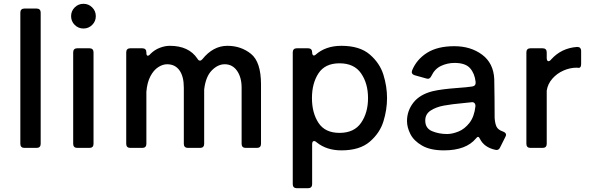

<svg xmlns="http://www.w3.org/2000/svg" viewBox="-20 -778 3107 1010"><path d="M173 0H108Q98 0 92.5 -5.5Q87 -11 87 -21V-712Q87 -722 92.5 -727.5Q98 -733 108 -733H173Q183 -733 188.5 -727.5Q194 -722 194 -712V-21Q194 -11 188.5 -5.5Q183 0 173 0Z M354 -693Q354 -720 373 -739Q392 -758 419 -758Q446 -758 465 -739Q484 -720 484 -693Q484 -666 465 -647Q446 -628 419 -628Q392 -628 373 -647Q354 -666 354 -693ZM451 0H386Q376 0 370.5 -5.5Q365 -11 365 -21V-503Q365 -513 370.5 -518.5Q376 -524 386 -524H451Q461 -524 466.5 -518.5Q472 -513 472 -503V-21Q472 -11 466.5 -5.5Q461 0 451 0Z M1353 -334V-21Q1353 -11 1347.5 -5.5Q1342 0 1332 0H1272Q1262 0 1256.5 -5.5Q1251 -11 1251 -21V-317Q1251 -371 1227 -405.5Q1203 -440 1162 -440Q1126 -440 1094 -407.5Q1062 -375 1054 -307V-21Q1054 -11 1048.5 -5.5Q1043 0 1033 0H968Q958 0 952.5 -5.5Q947 -11 947 -21V-317Q947 -376 924 -408Q901 -440 859 -440Q836 -440 812 -424.5Q788 -409 771 -376.5Q754 -344 750 -295V-21Q750 -11 744.5 -5.5Q739 0 729 0H665Q655 0 649.5 -5.5Q644 -11 644 -21V-503Q644 -513 649.5 -518.5Q655 -524 665 -524H729Q739 -524 744.5 -518.5Q750 -513 750 -503V-501Q750 -485 757 -485Q764 -485 771 -494Q793 -516 820.5 -526.5Q848 -537 873 -537Q973 -537 1018 -470Q1024 -459 1032 -459Q1038 -459 1044 -466Q1101 -537 1176 -537Q1248 -537 1300.5 -494.5Q1353 -452 1353 -334Z M2016 -262Q2016 -201 1997 -139.5Q1978 -78 1925 -32.5Q1872 13 1776 13Q1698 13 1646 -29Q1639 -36 1632 -36Q1622 -36 1622 -19V191Q1622 201 1616.5 206.5Q1611 212 1601 212H1541Q1531 212 1525.5 206.5Q1520 201 1520 191V-503Q1520 -513 1525.5 -518.5Q1531 -524 1541 -524H1601Q1611 -524 1616.5 -518.5Q1622 -513 1622 -503Q1622 -495 1624.5 -490.5Q1627 -486 1631 -486Q1636 -486 1640 -490Q1693 -537 1776 -537Q1872 -537 1925 -491.5Q1978 -446 1997 -384.5Q2016 -323 2016 -262ZM1916 -262Q1916 -339 1879.5 -392Q1843 -445 1766 -445Q1690 -445 1655.5 -392.5Q1621 -340 1621 -262Q1621 -184 1655.5 -131.5Q1690 -79 1766 -79Q1843 -79 1879.5 -132Q1916 -185 1916 -262Z M2626 -86Q2642 -80 2642 -69Q2642 -65 2639 -59L2611 -3Q2603 15 2585 10Q2527 -3 2505 -47Q2500 -58 2495 -58Q2490 -58 2484 -50Q2432 13 2315 13Q2244 13 2200.5 -12Q2157 -37 2139 -72.5Q2121 -108 2121 -141Q2121 -195 2154.5 -238Q2188 -281 2255 -298Q2301 -309 2383 -315Q2439 -319 2464 -323Q2484 -326 2482 -347Q2477 -392 2452.5 -419.5Q2428 -447 2371 -447Q2334 -447 2300.5 -431.5Q2267 -416 2249 -378Q2240 -359 2223 -365L2162 -382Q2146 -387 2146 -399Q2146 -402 2148 -408Q2172 -466 2227 -500.5Q2282 -535 2370 -535Q2456 -535 2516 -490.5Q2576 -446 2580 -362Q2581 -322 2581.5 -255Q2582 -188 2582 -158Q2584 -128 2592 -111.5Q2600 -95 2626 -86ZM2481 -219V-221Q2481 -231 2475 -236.5Q2469 -242 2459 -240L2420 -236Q2355 -230 2314.5 -222.5Q2274 -215 2245.5 -196.5Q2217 -178 2217 -144Q2217 -103 2253 -88Q2289 -73 2332 -73Q2359 -73 2391.5 -86Q2424 -99 2449.5 -131.5Q2475 -164 2481 -219Z M2856 -503V-473Q2856 -465 2858.5 -460.5Q2861 -456 2865 -456Q2872 -456 2879 -465Q2933 -525 3015 -531H3017Q3027 -531 3032 -525.5Q3037 -520 3037 -511V-442Q3037 -421 3025 -421Q3021 -422 3013 -422Q2979 -422 2944.5 -407Q2910 -392 2885.5 -364Q2861 -336 2856 -301V-21Q2856 -11 2850.5 -5.5Q2845 0 2835 0H2770Q2760 0 2754.5 -5.5Q2749 -11 2749 -21V-503Q2749 -513 2754.5 -518.5Q2760 -524 2770 -524H2835Q2845 -524 2850.5 -518.5Q2856 -513 2856 -503Z"/></svg>

Font: Shippori Antique B1
Style: Regular
Weight: 400
Designer: FONTDASU
Foundry: FONTDASU / Google Inc. / but / Adobe
Version: Version 2.001